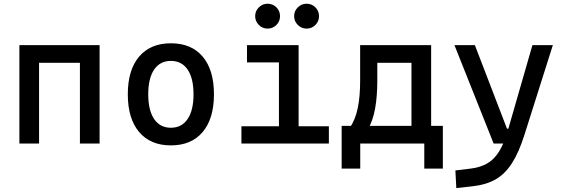

<svg xmlns="http://www.w3.org/2000/svg" viewBox="-20 -755 2970 1010"><path d="M400.4 0V-517.6H503.9V0ZM82 0V-517.6H185.5V0ZM112.3 -424.8V-517.6H488.8V-424.8Z M878.9 9.8Q771.5 9.8 711.9 -60.5Q652.3 -130.9 652.3 -258.8Q652.3 -387.2 711.9 -457.3Q771.5 -527.3 878.9 -527.3Q986.8 -527.3 1046.1 -457.3Q1105.5 -387.2 1105.5 -258.8Q1105.5 -130.9 1046.1 -60.5Q986.8 9.8 878.9 9.8ZM878.9 -83Q936 -83 967 -128.9Q998 -174.8 998 -258.8Q998 -343.3 967 -388.9Q936 -434.6 878.9 -434.6Q821.8 -434.6 790.8 -388.9Q759.8 -343.3 759.8 -258.8Q759.8 -174.8 790.8 -128.9Q821.8 -83 878.9 -83Z M1447.3 0V-488.3H1550.8V0ZM1250 0V-90.8H1457V0ZM1541 0V-90.8H1710V0ZM1279.3 -426.8V-517.6H1550.8V-426.8ZM1592.8 -604.5Q1565.9 -604.5 1546.6 -623.8Q1527.3 -643.1 1527.3 -669.9Q1527.3 -697.3 1546.6 -716.3Q1565.9 -735.4 1592.8 -735.4Q1620.1 -735.4 1639.2 -716.3Q1658.2 -697.3 1658.2 -669.9Q1658.2 -643.1 1639.2 -623.8Q1620.1 -604.5 1592.8 -604.5ZM1387.7 -604.5Q1360.8 -604.5 1341.6 -623.8Q1322.3 -643.1 1322.3 -669.9Q1322.3 -697.3 1341.6 -716.3Q1360.8 -735.4 1387.7 -735.4Q1415 -735.4 1434.1 -716.3Q1453.1 -697.3 1453.1 -669.9Q1453.1 -643.1 1434.1 -623.8Q1415 -604.5 1387.7 -604.5Z M1913.1 -70.8 1820.3 -83Q1849.1 -125 1861.8 -185.8Q1874.5 -246.6 1874.5 -329.1V-517.6H1964.8V-332.5Q1964.8 -248 1953.1 -183.1Q1941.4 -118.2 1913.1 -70.8ZM1777.3 131.8V-63.5H1875V131.8ZM2211.9 131.8V-63.5H2309.6V131.8ZM2144.5 0V-517.6H2248V0ZM1924.3 -424.8V-517.6H2207.5V-424.8ZM2309.6 -92.8V0H1777.3V-92.8Z M2380.4 234.4 2375.5 141.6 2456.5 131.8Q2507.8 125.5 2544.2 104Q2580.6 82.5 2606.4 40.3Q2632.3 -2 2651.9 -70.3L2780.8 -517.6H2888.2L2738.8 -45.9Q2709.5 46.9 2673.1 103.5Q2636.7 160.2 2587.2 188.5Q2537.6 216.8 2468.3 224.6ZM2576.7 0 2370.6 -517.6H2478L2647 -78.1H2662.6V0Z"/></svg>

Font: Cascadia Mono
Style: Regular
Weight: 400
Monospace: yes
Designer: Aaron Bell
Foundry: Saja Typeworks
Version: Version 2404.023